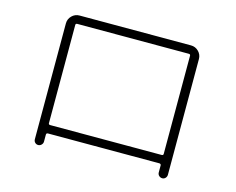

<svg xmlns="http://www.w3.org/2000/svg" viewBox="-96 -829 1193 972"><g transform="rotate(15 500.0 -343.0)"><path d="M199.2 -634.8V-120.1Q199.2 -112.3 208 -112.3H792Q800.8 -112.3 800.8 -120.1V-634.8Q800.8 -642.6 792 -642.6H208Q199.2 -642.6 199.2 -634.8ZM151.4 -23.4V-629.9Q151.4 -653.3 168 -669.9Q184.6 -686.5 208 -686.5H792Q815.4 -686.5 832 -669.9Q848.6 -653.3 848.6 -629.9V-23.4Q848.6 -13.7 841.8 -6.3Q835 1 825.2 1Q815.4 1 808.1 -5.9Q800.8 -12.7 800.8 -23.4V-59.6Q800.8 -67.4 792 -68.4H208Q199.2 -68.4 199.2 -59.6V-23.4Q199.2 -13.7 191.9 -6.3Q184.6 1 174.8 1Q165 1 158.2 -5.9Q151.4 -12.7 151.4 -23.4Z"/></g></svg>

Font: Rounded Mgen+ 2m light
Style: Regular
Weight: 200
Designer: [Source Han Sans]
Ryoko NISHIZUKA  (kana & ideographs); Paul D. Hunt (Latin, Greek & Cyrillic); Wenlong ZHANG  (bopomofo
Version: Version 1.059.20150602